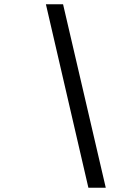

<svg xmlns="http://www.w3.org/2000/svg" viewBox="-20 -775 654 895"><path d="M392 100 194 -755H274L473 100Z"/></svg>

Font: Intel One Mono
Style: Italic
Weight: 400
Italic angle: -16°
Monospace: yes
Designer: Fred Shallcrass
Foundry: Frere-Jones Type LLC
Version: Version 1.400;hotconv 1.1.0;makeotfexe 2.6.0;FJTRelease1.4